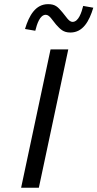

<svg xmlns="http://www.w3.org/2000/svg" viewBox="-20 -882 458 902"><path d="M205.8 -862.5C147.5 -862.5 116.7 -810 97.5 -745.8L145.8 -737.5C153.3 -767.5 166.7 -812.5 195 -812.5C212.5 -812.5 225 -788.3 243.3 -766.7C263.3 -745 276.7 -729.2 310.8 -729.2C369.2 -729.2 399.2 -781.7 418.3 -845.8L370.8 -854.2C363.3 -824.2 349.2 -779.2 320.8 -779.2C303.3 -779.2 290 -805 272.5 -825C251.7 -849.2 240 -862.5 205.8 -862.5ZM162.5 0 300.8 -650H217.5L79.2 0Z"/></svg>

Font: BoonHome
Style: Book Oblique
Weight: 400
Italic angle: -12°
Designer: Sungsit Sawaiwan
Foundry: Sungsit Sawaiwan
Version: Version 0.2